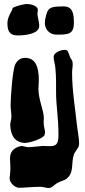

<svg xmlns="http://www.w3.org/2000/svg" viewBox="-20 -711 424 959"><path d="M173 -569C175 -573 176 -578 176 -584C176 -601 168 -623 167 -640C167 -646 169 -655 169 -662C169 -677 145 -691 112 -691C104 -691 59 -682 43 -671C43 -657 17 -631 17 -594C17 -548 35 -534 69 -534C108 -534 162 -542 173 -569ZM201 -34C204 -40 205 -45 205 -51C205 -63 198 -77 198 -101C198 -107 199 -115 199 -121C199 -159 172 -213 172 -267C172 -281 174 -295 174 -310C174 -378 157 -422 105 -422C85 -422 67 -412 56 -389C43 -361 33 -229 33 -184C33 -166 37 -147 37 -129C37 -113 31 -100 31 -87C34 -35 51 -2 102 3C130 3 191 -18 201 -34ZM349 -596C349 -639 345 -679 298 -679C230 -679 220 -672 210 -633C206 -619 204 -607 204 -596C204 -569 223 -538 263 -538C319 -538 349 -539 349 -596ZM374 15C375 11 375 6 375 2C375 -23 368 -53 365 -81C355 -175 340 -259 340 -350C340 -361 343 -375 343 -389C343 -415 335 -412 331 -423C319 -455 320 -462 301 -462C290 -462 248 -452 248 -426C248 -411 254 -393 256 -377C259 -346 260 -325 260 -301C260 -287 260 -271 260 -253C260 -180 272 -126 272 -36C272 15 256 19 225 19C214 19 202 18 192 18C173 19 145 24 121 24C109 24 96 18 87 18C57 24 30 40 30 80C30 92 32 111 32 129C32 152 28 170 28 179C28 203 55 227 76 227C95 227 146 222 182 222C195 222 209 228 223 228C240 228 248 214 266 203C279 195 301 191 312 182C352 151 334 105 349 61C355 45 372 29 374 15Z"/></svg>

Font: Freckle Face
Style: Regular
Weight: 400
Designer: Astigmatic (AOETI)
Foundry: Astigmatic (AOETI)
Version: Version 1.000